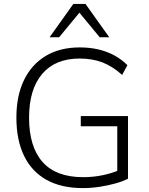

<svg xmlns="http://www.w3.org/2000/svg" viewBox="-20 -956 762 984"><path d="M405 8Q294 8 218 -34.5Q142 -77 103 -158Q64 -239 64 -353Q64 -465 103 -545.5Q142 -626 214.5 -669.5Q287 -713 389 -713Q439 -713 483 -703Q527 -693 565 -672.5Q603 -652 633 -622L606 -572Q557 -616 505.5 -636Q454 -656 388 -656Q263 -656 196 -577Q129 -498 129 -353Q129 -204 198 -126Q267 -48 406 -48Q458 -48 506 -58Q554 -68 596 -86L581 -44V-309H394V-361H636V-40Q611 -27 572 -16Q533 -5 489.5 1.5Q446 8 405 8ZM234 -765 356 -936H418L540 -765H491L387 -891L283 -765Z"/></svg>

Font: Nunito Sans 12pt ExtraLight 12pt Light
Style: Regular
Weight: 300
Version: Version 3.101;gftools[0.9.27]